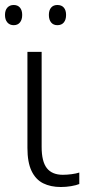

<svg xmlns="http://www.w3.org/2000/svg" viewBox="-34 -740 354 770"><path d="M133 -151Q133 -92 154 -65.5Q175 -39 218 -39Q235 -39 253.5 -41.5Q272 -44 284 -48V-2Q272 3 251.5 6.5Q231 10 210 10Q169 10 139 -5Q109 -20 92.5 -54.5Q76 -89 76 -147V-532H133ZM-14 -680Q-14 -699 -4.5 -709.5Q5 -720 21 -720Q37 -720 46 -709.5Q55 -699 55 -680Q55 -661 46 -650Q37 -639 21 -639Q5 -639 -4.5 -650Q-14 -661 -14 -680ZM162 -680Q162 -699 171 -709.5Q180 -720 196 -720Q213 -720 222 -709.5Q231 -699 231 -680Q231 -661 222 -650Q213 -639 196 -639Q180 -639 171 -650Q162 -661 162 -680Z"/></svg>

Font: Noto Sans Display Light
Style: Regular
Weight: 300
Designer: Monotype Design Team
Foundry: Monotype Imaging Inc.
Version: Version 2.003